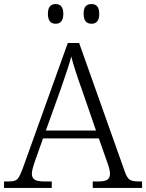

<svg xmlns="http://www.w3.org/2000/svg" viewBox="-22 -926 720 946"><path d="M-2 -32H19Q41 -32 52.5 -36.5Q64 -41 71.5 -54Q79 -67 90 -96L312 -714H368L592 -83Q603 -51 616 -41.5Q629 -32 661 -32H678V0H435V-32H463Q495 -32 507.5 -41Q520 -50 520 -71Q520 -91 503 -136L465 -244H190L153 -140Q135 -89 135 -71Q135 -50 148.5 -41Q162 -32 196 -32H233V0H-2ZM451 -283 382 -483Q346 -582 329 -648Q320 -609 279 -492L204 -283ZM214 -858Q214 -906 252 -906Q290 -906 290 -858Q290 -809 252 -809Q214 -809 214 -858ZM390 -858Q390 -884 400 -895Q410 -906 429 -906Q467 -906 467 -858Q467 -809 429 -809Q390 -809 390 -858Z"/></svg>

Font: Noto Serif Light
Style: Regular
Weight: 300
Designer: Monotype Design Team
Foundry: Monotype Imaging Inc.
Version: Version 1.001